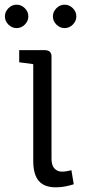

<svg xmlns="http://www.w3.org/2000/svg" viewBox="-20 -786 377 820"><path d="M218 14Q169 14 145.5 -13.5Q122 -41 122 -99V-512L62 -520V-572H170Q202 -572 200 -541V-108Q200 -80 212.5 -66.5Q225 -53 244 -53Q258 -53 268.5 -55.5Q279 -58 285 -59L295 1Q279 6 260 10Q241 14 218 14ZM256 -666Q236 -666 221 -681Q206 -696 206 -716Q206 -736 221 -751Q236 -766 256 -766Q276 -766 291 -751Q306 -736 306 -716Q306 -696 291 -681Q276 -666 256 -666ZM51 -666Q31 -666 16 -681Q1 -696 1 -716Q1 -736 16 -751Q31 -766 51 -766Q71 -766 86 -751Q101 -736 101 -716Q101 -696 86 -681Q71 -666 51 -666Z"/></svg>

Font: Fauna One
Style: Regular
Weight: 400
Designer: Eduardo Rodriguez Tunni
Foundry: Eduardo Rodriguez Tunni
Version: Version 2.001; ttfautohint (v1.8.4.7-5d5b);gftools[0.9.23]